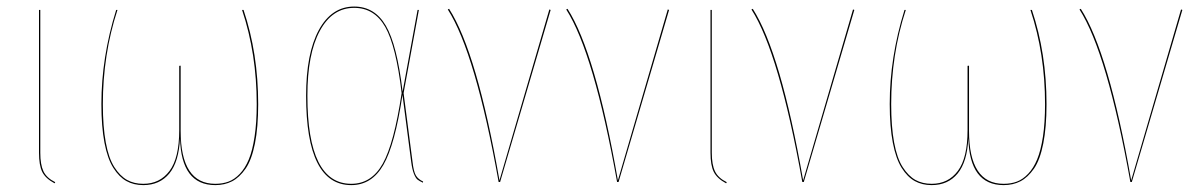

<svg xmlns="http://www.w3.org/2000/svg" viewBox="-20 -547 3601 577"><path d="M101.1 -517.1V-87.9Q101.1 -52.2 110.6 -32.2Q120.1 -12.2 146 0.5L144 3.9Q116.7 -10.7 106.9 -30.5Q97.2 -50.3 97.2 -87.9V-517.1Z M711.9 -517.1Q755.9 -386.2 755.9 -233.9Q755.9 -164.6 746.1 -115.5Q736.3 -66.4 718 -40Q699.7 -13.7 677.5 -2.2Q655.3 9.3 627 9.3Q524.4 9.3 521 -131.8Q517.6 -60.5 488.8 -25.6Q460 9.3 410.6 9.3Q381.8 9.3 359.9 -2.9Q337.9 -15.1 320.6 -42.5Q303.2 -69.8 293.9 -118.2Q284.7 -166.5 284.7 -234.4Q284.7 -374.5 329.1 -517.1H333Q289.1 -382.8 289.1 -233.9Q289.1 -166.5 297.9 -118.9Q306.6 -71.3 323.7 -44.7Q340.8 -18.1 361.8 -6.3Q382.8 5.4 410.6 5.4Q460.4 5.4 489.5 -33.4Q518.6 -72.3 518.6 -155.8V-349.1L522.9 -349.6V-153.8Q522.9 5.4 627 5.4Q648.9 5.4 666.7 -1.2Q684.6 -7.8 700.7 -24.7Q716.8 -41.5 727.8 -68.1Q738.8 -94.7 745.1 -136.7Q751.5 -178.7 751.5 -233.9Q751.5 -385.3 707.5 -517.1Z M1044.4 -527.3Q1106 -527.3 1139.6 -469.7Q1173.3 -412.1 1189.9 -271.5L1234.9 -517.1H1238.8L1192.9 -267.1L1219.7 -61Q1223.1 -30.8 1230 -19.5Q1236.8 -8.3 1251.5 -1.5L1251 2Q1240.2 -2.9 1234.9 -7.1Q1229.5 -11.2 1224.1 -24.2Q1218.8 -37.1 1215.8 -60.1L1189.5 -261.7Q1167 -111.8 1132.1 -51.3Q1097.2 9.3 1035.6 9.3Q899.9 9.3 899.9 -259.3Q899.9 -386.2 938.2 -456.8Q976.6 -527.3 1044.4 -527.3ZM1044.4 -523.4Q978.5 -523.4 941.2 -454.3Q903.8 -385.3 903.8 -259.3Q903.8 5.4 1035.6 5.4Q1096.2 5.4 1130.1 -54.9Q1164.1 -115.2 1187 -267.1Q1170.4 -408.7 1137.7 -466.1Q1105 -523.4 1044.4 -523.4Z M1329.6 -520.5Q1413.6 -389.2 1481 -4.9L1630.9 -518.6L1634.8 -517.1L1482.9 0H1478.5Q1408.7 -388.7 1325.7 -518.6Z M1685.5 -520.5Q1769.5 -389.2 1836.9 -4.9L1986.8 -518.6L1990.7 -517.1L1838.9 0H1834.5Q1764.6 -388.7 1681.6 -518.6Z M2119.1 -517.1V-87.9Q2119.1 -52.2 2128.7 -32.2Q2138.2 -12.2 2164.1 0.5L2162.1 3.9Q2134.8 -10.7 2125 -30.5Q2115.2 -50.3 2115.2 -87.9V-517.1Z M2242.2 -520.5Q2326.2 -389.2 2393.6 -4.9L2543.5 -518.6L2547.4 -517.1L2395.5 0H2391.1Q2321.3 -388.7 2238.3 -518.6Z M3081.1 -517.1Q3125 -386.2 3125 -233.9Q3125 -164.6 3115.2 -115.5Q3105.5 -66.4 3087.2 -40Q3068.8 -13.7 3046.6 -2.2Q3024.4 9.3 2996.1 9.3Q2893.6 9.3 2890.1 -131.8Q2886.7 -60.5 2857.9 -25.6Q2829.1 9.3 2779.8 9.3Q2751 9.3 2729 -2.9Q2707 -15.1 2689.7 -42.5Q2672.4 -69.8 2663.1 -118.2Q2653.8 -166.5 2653.8 -234.4Q2653.8 -374.5 2698.2 -517.1H2702.1Q2658.2 -382.8 2658.2 -233.9Q2658.2 -166.5 2667 -118.9Q2675.8 -71.3 2692.9 -44.7Q2710 -18.1 2731 -6.3Q2752 5.4 2779.8 5.4Q2829.6 5.4 2858.6 -33.4Q2887.7 -72.3 2887.7 -155.8V-349.1L2892.1 -349.6V-153.8Q2892.1 5.4 2996.1 5.4Q3018.1 5.4 3035.9 -1.2Q3053.7 -7.8 3069.8 -24.7Q3085.9 -41.5 3096.9 -68.1Q3107.9 -94.7 3114.3 -136.7Q3120.6 -178.7 3120.6 -233.9Q3120.6 -385.3 3076.7 -517.1Z M3228 -520.5Q3312 -389.2 3379.4 -4.9L3529.3 -518.6L3533.2 -517.1L3381.3 0H3377Q3307.1 -388.7 3224.1 -518.6Z"/></svg>

Font: Fira Sans Compressed Four
Style: Regular
Weight: 100
Width: 1
Designer: Carrois Corporate & Edenspiekermann AG
Foundry: Carrois Corporate GbR & Edenspiekermann AG
Version: Version 4.203;PS 004.203;hotconv 1.0.88;makeotf.lib2.5.64775